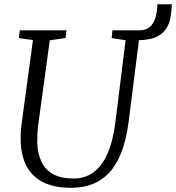

<svg xmlns="http://www.w3.org/2000/svg" viewBox="-20 -888 842 918"><path d="M320.5 10Q239 10 186.2 -16.8Q133.5 -43.5 107.2 -93.2Q81 -143 79 -210.5Q78.5 -229 79 -249Q79.5 -269 82.5 -290L137.5 -696.5L70.5 -706L74.5 -743H298L293.5 -706L218 -695.5L163.5 -296.5Q160 -271 159 -249Q158 -227 158 -206Q160 -154 178 -115.2Q196 -76.5 233.8 -55.5Q271.5 -34.5 333 -34.5Q386 -34.5 426.5 -63.8Q467 -93 493.8 -153.2Q520.5 -213.5 532 -306L580.5 -695.5L514 -706L517.5 -743H648.5Q676.5 -743.5 694.8 -758Q713 -772.5 722.2 -800.2Q731.5 -828 732.5 -867.5H801.5Q800.5 -836 795.5 -806Q790.5 -776 775 -751.5Q759.5 -727 728.5 -712Q697.5 -697 644.5 -696L595 -306Q584 -220.5 560.5 -160Q537 -99.5 502 -62.2Q467 -25 421.5 -7.5Q376 10 320.5 10Z"/></svg>

Font: Merriweather 36pt Light
Style: Italic
Weight: 300
Italic angle: -7.8°
Version: Version 2.101